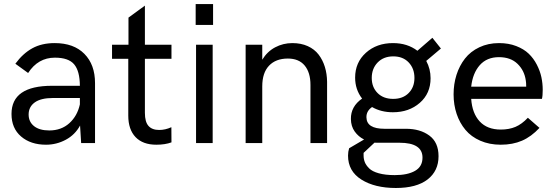

<svg xmlns="http://www.w3.org/2000/svg" viewBox="-20 -710 2753 953"><path d="M251.5 -496.1Q346.2 -496.1 398.9 -442.6Q451.7 -389.2 451.7 -297.4V0H382.8L377.4 -86.9Q352.5 -41 306.6 -16.4Q260.7 8.3 208.5 8.3Q132.3 8.3 84.7 -32.5Q37.1 -73.2 37.1 -144.5Q37.1 -284.2 238.3 -284.2H376.5Q376 -357.4 348.1 -390.6Q320.3 -423.8 252.4 -423.8Q168.9 -423.8 119.6 -347.7L56.2 -393.6Q93.3 -444.3 140.1 -470.2Q187 -496.1 251.5 -496.1ZM224.6 -62.5Q284.2 -62.5 324 -98.4Q363.8 -134.3 376.5 -191.9V-223.6H243.2Q183.1 -223.6 152.6 -201.7Q122.1 -179.7 122.1 -141.6Q122.1 -105.5 148.9 -84Q175.8 -62.5 224.6 -62.5Z M755.9 8.3Q689 8.3 652.8 -29.5Q616.7 -67.4 616.7 -136.2V-418H536.1V-487.8H617.7V-622.6L699.2 -682.1V-487.8H831.1V-418H699.2V-149.9Q699.2 -105 717 -85Q734.9 -64.9 770 -64.9Q800.3 -64.9 830.6 -78.6L831.1 -3.4Q799.8 8.3 755.9 8.3Z M951.2 -586.4V-689.9H1037.6V-586.4ZM953.1 0V-487.8H1035.6V0Z M1199.2 0V-487.8H1281.7V-413.6Q1306.2 -454.1 1345.7 -475.1Q1385.3 -496.1 1431.2 -496.1Q1474.1 -496.1 1507.6 -481Q1541 -465.8 1561.5 -439Q1582 -412.1 1592.5 -377.9Q1603 -343.8 1603.5 -303.7V0H1521V-288.6Q1521 -350.1 1492.2 -384.8Q1463.4 -419.4 1408.7 -419.4Q1349.1 -419.4 1315.4 -384Q1281.7 -348.6 1281.7 -281.2V0Z M1995.1 -70.8Q2065.4 -70.8 2111.1 -37.1Q2156.7 -3.4 2156.7 65.4Q2156.7 138.7 2102.1 180.9Q2047.4 223.1 1944.8 223.1Q1840.3 223.1 1773.9 181.4Q1707.5 139.6 1707.5 62.5Q1707.5 43 1712.9 25.9L1787.1 -17.6Q1758.8 -31.7 1740.5 -57.4Q1722.2 -83 1721.7 -119.1Q1720.7 -181.6 1777.3 -220.7Q1742.7 -265.6 1742.7 -324.7Q1742.7 -399.9 1796.1 -448Q1849.6 -496.1 1930.7 -496.1Q2002 -496.1 2051.8 -458L2126 -522.5L2168.5 -469.2L2095.7 -407.7Q2117.2 -367.7 2117.2 -321.8Q2117.2 -246.1 2063.7 -199.5Q2010.3 -152.8 1930.2 -152.8Q1871.6 -152.8 1826.7 -178.7Q1797.9 -158.7 1798.8 -127.4Q1799.8 -70.8 1888.2 -70.8ZM1932.1 -430.2Q1883.8 -430.2 1854.5 -399.9Q1825.2 -369.6 1825.2 -323.2Q1825.2 -277.3 1854 -248.3Q1882.8 -219.2 1931.6 -219.2Q1980 -219.2 2008.5 -248.3Q2037.1 -277.3 2037.1 -323.2Q2037.1 -370.1 2008.5 -400.1Q1980 -430.2 1932.1 -430.2ZM1939.5 159.2Q2003.4 159.2 2040.3 137.9Q2077.1 116.7 2077.1 72.3Q2077.1 -1.5 1962.9 -1.5H1847.2Q1841.8 -1.5 1838.9 -2L1784.7 48.8V61.5Q1784.7 79.6 1790.8 95Q1796.9 110.4 1812.3 125.7Q1827.6 141.1 1860.1 150.1Q1892.6 159.2 1939.5 159.2Z M2465.3 8.3Q2409.2 8.3 2364 -11.5Q2318.8 -31.2 2290.3 -65.4Q2261.7 -99.6 2246.6 -144.5Q2231.4 -189.5 2231.4 -241.7Q2231.4 -293 2245.8 -338.4Q2260.3 -383.8 2287.8 -419.2Q2315.4 -454.6 2359.1 -475.3Q2402.8 -496.1 2457 -496.1Q2504.4 -496.1 2542.2 -481.4Q2580.1 -466.8 2604.2 -443.6Q2628.4 -420.4 2644.5 -389.2Q2660.6 -357.9 2667.2 -326.9Q2673.8 -295.9 2673.8 -264.2Q2673.8 -233.9 2669.9 -219.2H2318.8Q2323.7 -147.5 2361.1 -107.2Q2398.4 -66.9 2465.8 -66.9Q2506.8 -66.9 2538.6 -80.3Q2570.3 -93.8 2600.1 -125.5L2657.7 -75.2Q2617.2 -31.7 2571 -11.7Q2524.9 8.3 2465.3 8.3ZM2318.8 -279.8H2591.8Q2591.8 -300.8 2589.8 -310.5Q2583 -359.9 2548.8 -393.1Q2514.6 -426.3 2456.5 -426.3Q2396.5 -426.3 2361.3 -386.5Q2326.2 -346.7 2318.8 -279.8Z"/></svg>

Font: HK Grotesk Medium Legacy
Style: Regular
Weight: 500
Designer: Alfredo Marco Pradil
Foundry: Hanken Design Co.
Version: Version 2.022;PS 002.022;hotconv 1.0.88;makeotf.lib2.5.64775